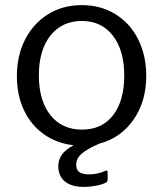

<svg xmlns="http://www.w3.org/2000/svg" viewBox="-20 -560 639 751"><path d="M368 2Q320 23 299 41.5Q278 60 278 84Q278 104 290 113Q302 122 328 122Q347 122 363.5 118Q380 114 390 109Q396 107 397 107Q401 107 401 114V143Q401 150 395 154Q382 161 357.5 166Q333 171 308 171Q259 171 233.5 149.5Q208 128 208 90Q208 65 222 45Q236 25 268 8Q202 1 151.5 -35Q101 -71 73.5 -129.5Q46 -188 46 -262Q46 -343 78.5 -406Q111 -469 168.5 -504.5Q226 -540 300 -540Q374 -540 431.5 -504.5Q489 -469 520.5 -406Q552 -343 552 -263Q552 -163 502 -91.5Q452 -20 368 2ZM132 -265Q132 -167 177 -110Q222 -53 301 -53Q379 -53 422.5 -109.5Q466 -166 466 -265Q466 -363 421.5 -420.5Q377 -478 300 -478Q222 -478 177 -420.5Q132 -363 132 -265Z"/></svg>

Font: Libre Franklin
Style: Regular
Weight: 400
Designer: Pablo Impallari, Rodrigo Fuenzalida
Foundry: Impallari Type
Version: Version 1.001; ttfautohint (v1.4.1)